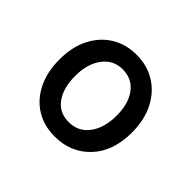

<svg xmlns="http://www.w3.org/2000/svg" viewBox="-102 -649 658 658"><g transform="rotate(45 226.5 -320.5)"><path d="M225 -122Q173 -122 133.5 -146.5Q94 -171 72 -216Q50 -261 50 -321Q50 -381 72.5 -425.5Q95 -470 134.5 -494.5Q174 -519 226 -519Q278 -519 318 -494Q358 -469 380.5 -424Q403 -379 403 -319Q403 -228 353 -175Q303 -122 225 -122ZM224 -191Q271 -191 298 -227.5Q325 -264 325 -323Q325 -381 299 -415.5Q273 -450 227 -450Q182 -450 155 -413.5Q128 -377 128 -319Q128 -261 153 -226Q178 -191 224 -191Z"/></g></svg>

Font: Noto Sans Devanagari Condensed
Style: Regular
Weight: 400
Width: 3
Designer: Jelle Bosma - Monotype Design Team
Foundry: Monotype Imaging Inc.
Version: Version 2.004; ttfautohint (v1.8.4.7-5d5b)